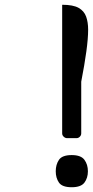

<svg xmlns="http://www.w3.org/2000/svg" viewBox="-20 -780 390 806"><path d="M241 -220V-760Q287 -760 310 -747Q333 -734 341.5 -710.5Q350 -687 350 -655Q350 -619 342.5 -564Q335 -509 321 -437V-220Q321 -212 315 -206Q309 -200 301 -200H262Q254 -200 247.5 -206Q241 -212 241 -220ZM214 -61Q214 -89 227.5 -109Q241 -129 281 -129Q320 -129 334.5 -109Q349 -89 349 -61Q349 -33 334.5 -13.5Q320 6 281 6Q241 6 227.5 -13.5Q214 -33 214 -61Z"/></svg>

Font: Warnes
Style: Regular
Weight: 400
Designer: Eduardo Rodriguez Tunni
Foundry: Eduardo Rodriguez Tunni
Version: Version 1.002; ttfautohint (v1.8.4.7-5d5b);gftools[0.9.23]